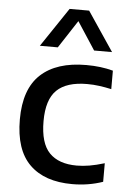

<svg xmlns="http://www.w3.org/2000/svg" viewBox="-56 -849 600 901"><g transform="rotate(5 243.5 -399.0)"><path d="M318.5 10Q188 10 117.8 -59Q47.5 -128 47.5 -271.5Q47.5 -414.5 122 -483.5Q196.5 -552.5 336.5 -552.5Q406 -552.5 462.5 -537V-450Q433 -456.5 405.2 -460.2Q377.5 -464 348 -464Q251.5 -464 205.2 -419.2Q159 -374.5 159 -273Q159 -169 203 -123.8Q247 -78.5 332 -78.5Q361 -78.5 392 -83.8Q423 -89 462.5 -101V-13.5Q395 10 318.5 10ZM111 -623.5 235 -808H327L451 -623.5H366.5L281 -754.5L195.5 -623.5Z"/></g></svg>

Font: Encode Sans SemiExpanded SemiExpanded Medium
Style: Regular
Weight: 500
Width: 6
Designer: Multiple Designers
Foundry: Impallari Type
Version: Version 3.000; ttfautohint (v1.8.3) -l 8 -r 50 -G 200 -x 14 